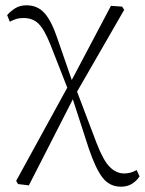

<svg xmlns="http://www.w3.org/2000/svg" viewBox="-20 -513 547 725"><path d="M48 182 41 170 234 -182 171 -343Q148 -401 126 -423Q104 -445 69 -445Q53 -445 40.5 -441Q28 -437 17 -431L7 -456Q19 -470 37 -481.5Q55 -493 80 -493Q122 -493 148.5 -463Q175 -433 197 -367L251 -211L399 -491L441 -488L449 -476L271 -167L345 28Q370 93 394.5 117.5Q419 142 449 142Q474 142 496 129L507 153Q496 170 478.5 181Q461 192 437 192Q394 192 367.5 158Q341 124 315 47L255 -138L89 187Z"/></svg>

Font: Source Serif 4 SmText Light
Style: Regular
Weight: 300
Designer: Frank Grießhammer
Foundry: Adobe
Version: Version 4.005;hotconv 1.1.0;makeotfexe 2.6.0